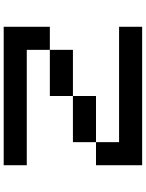

<svg xmlns="http://www.w3.org/2000/svg" viewBox="105 -1020 790 1040"><g transform="rotate(-90 500.0 -500.0)"><path d="M250 -250V-500H750V-750H125V-875H875V-625H500V-375H125V-125H875V-250Z"/></g></svg>

Font: Picon
Style: Regular
Weight: 400
Designer: yne
Foundry: yne
Version: Version 21.02.27; git-deadbeef-release